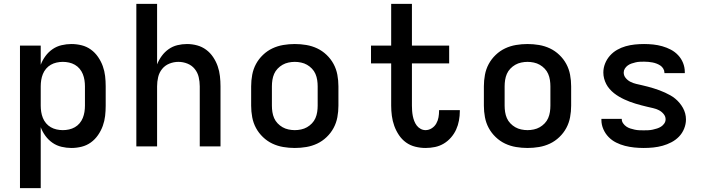

<svg xmlns="http://www.w3.org/2000/svg" viewBox="-20 -755 3640 990"><path d="M83 215V-520H190V-421Q199 -445 214.5 -466Q230 -487 251 -501.5Q272 -516 297.5 -522Q323 -528 348 -528Q375 -528 401 -521.5Q427 -515 448.5 -499.5Q470 -484 485.5 -461.5Q501 -439 510 -414Q519 -389 522 -363Q525 -337 525 -310V-210Q525 -183 522 -157Q519 -131 510 -106Q501 -81 485.5 -58.5Q470 -36 448.5 -20.5Q427 -5 401 1.5Q375 8 348 8Q323 8 297.5 2Q272 -4 251 -18.5Q230 -33 214.5 -54Q199 -75 190 -99V215ZM304 -84Q320 -84 336 -87.5Q352 -91 366 -99Q380 -107 390.5 -119.5Q401 -132 407 -147Q413 -162 415.5 -178Q418 -194 418 -210V-310Q418 -326 415.5 -342Q413 -358 407 -373Q401 -388 390.5 -400.5Q380 -413 366 -421Q352 -429 336 -432.5Q320 -436 304 -436Q288 -436 272 -432.5Q256 -429 242 -421Q228 -413 217.5 -400.5Q207 -388 201 -373Q195 -358 192.5 -342Q190 -326 190 -310V-210Q190 -194 192.5 -178Q195 -162 201 -147Q207 -132 217.5 -119.5Q228 -107 242 -99Q256 -91 272 -87.5Q288 -84 304 -84Z M683 0V-735H790V-423Q799 -446 814 -466.5Q829 -487 849.5 -501.5Q870 -516 894.5 -522Q919 -528 944 -528Q971 -528 996.5 -521Q1022 -514 1043 -498.5Q1064 -483 1079 -460.5Q1094 -438 1102.5 -413.5Q1111 -389 1114 -362.5Q1117 -336 1117 -310V0H1010V-310Q1010 -334 1004.5 -357.5Q999 -381 984 -399.5Q969 -418 946.5 -427Q924 -436 900 -436Q876 -436 853.5 -427Q831 -418 816 -399.5Q801 -381 795.5 -357.5Q790 -334 790 -310V0Z M1500 8Q1470 8 1440.5 3Q1411 -2 1384.5 -14.5Q1358 -27 1336 -48Q1314 -69 1300 -95Q1286 -121 1280.5 -150.5Q1275 -180 1275 -210V-310Q1275 -340 1280.5 -369.5Q1286 -399 1300 -425Q1314 -451 1336 -472Q1358 -493 1384.5 -505.5Q1411 -518 1440.5 -523Q1470 -528 1500 -528Q1530 -528 1559.5 -523Q1589 -518 1615.5 -505.5Q1642 -493 1664 -472Q1686 -451 1700 -425Q1714 -399 1719.5 -369.5Q1725 -340 1725 -310V-210Q1725 -180 1719.5 -150.5Q1714 -121 1700 -95Q1686 -69 1664 -48Q1642 -27 1615.5 -14.5Q1589 -2 1559.5 3Q1530 8 1500 8ZM1500 -84Q1516 -84 1532.5 -87.5Q1549 -91 1563 -99Q1577 -107 1588.5 -119Q1600 -131 1606.5 -146Q1613 -161 1615.5 -177.5Q1618 -194 1618 -210V-310Q1618 -326 1615.5 -342.5Q1613 -359 1606.5 -374Q1600 -389 1588.5 -401Q1577 -413 1563 -421Q1549 -429 1532.5 -432.5Q1516 -436 1500 -436Q1484 -436 1467.5 -432.5Q1451 -429 1437 -421Q1423 -413 1411.5 -401Q1400 -389 1393.5 -374Q1387 -359 1384.5 -342.5Q1382 -326 1382 -310V-210Q1382 -194 1384.5 -177.5Q1387 -161 1393.5 -146Q1400 -131 1411.5 -119Q1423 -107 1437 -99Q1451 -91 1467.5 -87.5Q1484 -84 1500 -84Z M2174 8Q2148 8 2121.5 1.5Q2095 -5 2073.5 -20.5Q2052 -36 2037 -58.5Q2022 -81 2013 -106Q2004 -131 2000.5 -157.5Q1997 -184 1997 -210V-428H1893V-520H1997V-735H2104V-520H2296V-428H2104V-210Q2104 -197 2105 -183.5Q2106 -170 2108.5 -157Q2111 -144 2116 -131Q2121 -118 2129 -107.5Q2137 -97 2149 -90.5Q2161 -84 2174 -84Q2191 -84 2206 -93.5Q2221 -103 2229.5 -118Q2238 -133 2241 -150Q2244 -167 2244 -184V-187H2351V-182Q2351 -158 2346.5 -133.5Q2342 -109 2332 -87Q2322 -65 2305.5 -46Q2289 -27 2268 -14.5Q2247 -2 2223 3Q2199 8 2174 8Z M2700 8Q2670 8 2640.5 3Q2611 -2 2584.5 -14.5Q2558 -27 2536 -48Q2514 -69 2500 -95Q2486 -121 2480.5 -150.5Q2475 -180 2475 -210V-310Q2475 -340 2480.5 -369.5Q2486 -399 2500 -425Q2514 -451 2536 -472Q2558 -493 2584.5 -505.5Q2611 -518 2640.5 -523Q2670 -528 2700 -528Q2730 -528 2759.5 -523Q2789 -518 2815.5 -505.5Q2842 -493 2864 -472Q2886 -451 2900 -425Q2914 -399 2919.5 -369.5Q2925 -340 2925 -310V-210Q2925 -180 2919.5 -150.5Q2914 -121 2900 -95Q2886 -69 2864 -48Q2842 -27 2815.5 -14.5Q2789 -2 2759.5 3Q2730 8 2700 8ZM2700 -84Q2716 -84 2732.5 -87.5Q2749 -91 2763 -99Q2777 -107 2788.5 -119Q2800 -131 2806.5 -146Q2813 -161 2815.5 -177.5Q2818 -194 2818 -210V-310Q2818 -326 2815.5 -342.5Q2813 -359 2806.5 -374Q2800 -389 2788.5 -401Q2777 -413 2763 -421Q2749 -429 2732.5 -432.5Q2716 -436 2700 -436Q2684 -436 2667.5 -432.5Q2651 -429 2637 -421Q2623 -413 2611.5 -401Q2600 -389 2593.5 -374Q2587 -359 2584.5 -342.5Q2582 -326 2582 -310V-210Q2582 -194 2584.5 -177.5Q2587 -161 2593.5 -146Q2600 -131 2611.5 -119Q2623 -107 2637 -99Q2651 -91 2667.5 -87.5Q2684 -84 2700 -84Z M3299 8Q3275 8 3250.5 5.5Q3226 3 3202.5 -3Q3179 -9 3157 -20Q3135 -31 3118 -48.5Q3101 -66 3091 -89Q3081 -112 3081 -136V-142H3186V-140Q3186 -129 3193 -119Q3200 -109 3209.5 -102.5Q3219 -96 3230 -92.5Q3241 -89 3252.5 -86.5Q3264 -84 3275.5 -83.5Q3287 -83 3299 -83Q3311 -83 3322.5 -83.5Q3334 -84 3345.5 -86.5Q3357 -89 3368 -92.5Q3379 -96 3388.5 -102Q3398 -108 3405 -118Q3412 -128 3412 -140Q3412 -155 3401.5 -167.5Q3391 -180 3377 -187Q3363 -194 3347.5 -197.5Q3332 -201 3317 -204.5Q3302 -208 3287 -212Q3272 -216 3257 -220.5Q3242 -225 3227.5 -230.5Q3213 -236 3199 -242.5Q3185 -249 3171.5 -257Q3158 -265 3146 -274.5Q3134 -284 3123.5 -296Q3113 -308 3106 -321.5Q3099 -335 3095 -350Q3091 -365 3091 -381Q3091 -405 3100 -427.5Q3109 -450 3125 -468Q3141 -486 3162 -498Q3183 -510 3206 -516.5Q3229 -523 3253 -525.5Q3277 -528 3301 -528Q3325 -528 3348.5 -525.5Q3372 -523 3395 -516.5Q3418 -510 3439 -499Q3460 -488 3476.5 -470.5Q3493 -453 3502 -430.5Q3511 -408 3511 -384V-378H3406V-380Q3406 -391 3400 -401Q3394 -411 3385 -417Q3376 -423 3365.5 -427Q3355 -431 3344.5 -433Q3334 -435 3323 -436Q3312 -437 3301 -437Q3290 -437 3279 -436.5Q3268 -436 3257.5 -433.5Q3247 -431 3236.5 -427.5Q3226 -424 3217 -417.5Q3208 -411 3202 -401.5Q3196 -392 3196 -381Q3196 -365 3206.5 -352.5Q3217 -340 3231 -333Q3245 -326 3260 -322.5Q3275 -319 3290.5 -315.5Q3306 -312 3321 -308Q3336 -304 3350.5 -299.5Q3365 -295 3380 -289.5Q3395 -284 3409 -277.5Q3423 -271 3436.5 -263.5Q3450 -256 3462 -246Q3474 -236 3484 -224Q3494 -212 3501.5 -198.5Q3509 -185 3513 -170Q3517 -155 3517 -139Q3517 -115 3507.5 -91.5Q3498 -68 3481 -50.5Q3464 -33 3442 -21.5Q3420 -10 3396.5 -3.5Q3373 3 3348.5 5.5Q3324 8 3299 8Z"/></svg>

Font: Iosevka Semibold Extended
Style: Regular
Weight: 600
Width: 7
Monospace: yes
Designer: Belleve Invis
Foundry: Belleve Invis
Version: Version 32.5.0; ttfautohint (v1.8.4)